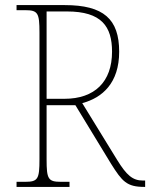

<svg xmlns="http://www.w3.org/2000/svg" viewBox="-20 -734 590 754"><path d="M45 0H253V-20H219C169 -20 163 -31 163 -108V-321H276L416 -91C460 -21 478 0 547 0H550V-25H541C501 -25 477 -46 440 -106L303 -329C382 -350 448 -408 448 -531C448 -659 387 -714 234 -714H45V-694H79C129 -694 135 -683 135 -606V-108C135 -31 129 -20 79 -20H45ZM233 -346H163V-689H243C379 -689 420 -630 420 -531C420 -413 352 -346 233 -346Z"/></svg>

Font: Noto Serif Thai SemiCondensed Thin
Style: Regular
Weight: 100
Width: 4
Designer: Monotype Design Team
Foundry: Monotype Imaging Inc.
Version: Version 2.002